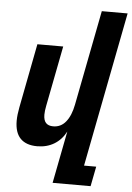

<svg xmlns="http://www.w3.org/2000/svg" viewBox="-63 -806 727 1060"><g transform="rotate(5 301.0 -276.0)"><path d="M325.7 -81.1Q301.3 -34.7 260.5 -10.3Q219.7 14.2 166.5 14.2Q105.5 14.2 73.7 -18.3Q42 -50.8 42 -116.2Q42 -133.3 44.2 -151.9Q46.4 -170.4 50.3 -190.9L119.1 -546.9H262.2L197.3 -212.9Q191.4 -183.6 191.4 -163.1Q191.4 -132.3 204.8 -117.7Q218.3 -103 245.1 -103Q288.1 -103 315.7 -137.5Q343.3 -171.9 355 -232.9L457.5 -759.8H600.6L434.1 98.1H501.5L480 208H269.5Z"/></g></svg>

Font: Hack
Style: Bold Italic
Weight: 700
Italic angle: -11°
Monospace: yes
Designer: Christopher Simpkins
Foundry: Christopher Simpkins
Version: Version 2.017; ttfautohint (v1.4.1) -l 4 -r 80 -G 350 -x 0 -